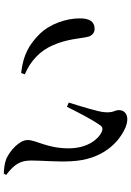

<svg xmlns="http://www.w3.org/2000/svg" viewBox="145 -876 709 1040"><g transform="rotate(-90 500.0 -355.5)"><path d="M151 -541C151 -482 143 -402 147 -326C155 -152 252 -64 332 -30C386 -8 424 -28 424 -66C424 -93 408 -94 413 -147C416 -180 442 -265 465 -338L442 -348C410 -284 375 -215 342 -168C332 -154 320 -153 305 -160C268 -177 217 -235 217 -339C217 -455 262 -514 262 -561C262 -605 205 -656 161 -676C136 -686 106 -689 80 -690L73 -677C134 -631 151 -597 151 -541ZM618 -576C692 -545 746 -492 775 -425C810 -346 811 -278 821 -235C827 -210 845 -198 864 -198C903 -198 921 -225 921 -278C921 -351 892 -441 833 -499C780 -551 725 -585 625 -596Z"/></g></svg>

Font: Noto Serif CJK KR SemiBold
Style: Regular
Weight: 600
Designer: Ryoko NISHIZUKA 西塚涼子 (kana & ideographs); Frank Grießhammer (Latin, Greek & Cyrillic); Wenlong ZHANG 张文龙 (bopomofo); San
Foundry: Adobe
Version: Version 2.001;hotconv 1.1.0;makeotfexe 2.6.0